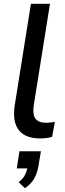

<svg xmlns="http://www.w3.org/2000/svg" viewBox="-20 -725 346 1018"><path d="M193 9Q114 9 79.5 -35.5Q45 -80 58 -166L144 -705H245L159 -167Q152 -118 168 -96Q184 -74 225 -74Q236 -74 247.5 -75.5Q259 -77 271 -79L256 1Q242 5 225 7Q208 9 193 9ZM112 273 79 241Q101 223 110.5 206Q120 189 125 168H69L83 77H197L185 148Q179 189 163 219Q147 249 112 273Z"/></svg>

Font: Nunito Sans SemiBold
Style: Italic
Weight: 600
Italic angle: -9°
Designer: Vernon Adams
Foundry: Vernon Adams
Version: Version 3.006; ttfautohint (v1.8.3)